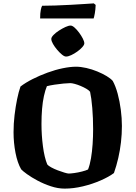

<svg xmlns="http://www.w3.org/2000/svg" viewBox="-20 -1114 801 1134"><path d="M362 0Q322 0 280 -14Q238 -28 201.5 -47.5Q165 -67 139.5 -85.5Q114 -104 105 -114Q83 -152 71.5 -211.5Q60 -271 60 -333Q60 -384 66 -434Q72 -484 81 -528Q90 -572 101 -603Q131 -626 172.5 -647Q214 -668 260.5 -685Q307 -702 351 -711Q395 -720 429 -720Q457 -720 490 -712.5Q523 -705 554.5 -692Q586 -679 610 -664.5Q634 -650 646 -636Q663 -605 675 -560.5Q687 -516 693.5 -466Q700 -416 700 -370Q700 -322 694.5 -274Q689 -226 678.5 -180.5Q668 -135 653 -92Q624 -70 575 -48.5Q526 -27 470 -13.5Q414 0 362 0ZM386 -89Q397 -89 419 -92Q441 -95 464.5 -101Q488 -107 500 -113Q511 -141 517.5 -179.5Q524 -218 527 -262.5Q530 -307 530 -351Q530 -417 525 -476.5Q520 -536 512 -572Q505 -581 489.5 -590Q474 -599 456 -606.5Q438 -614 421.5 -618.5Q405 -623 395 -623Q381 -623 355 -620.5Q329 -618 302.5 -614Q276 -610 257 -605Q247 -581 239.5 -547Q232 -513 228.5 -471Q225 -429 225 -382Q225 -316 233.5 -250.5Q242 -185 259 -143Q265 -135 282.5 -125.5Q300 -116 321 -108Q342 -100 360.5 -94.5Q379 -89 386 -89ZM370 -780Q360 -780 346 -791.5Q332 -803 317.5 -820Q303 -837 293 -854.5Q283 -872 283 -884Q283 -894 296 -907.5Q309 -921 328.5 -933.5Q348 -946 366.5 -954.5Q385 -963 397 -963Q407 -963 420.5 -951Q434 -939 447 -921.5Q460 -904 469 -886.5Q478 -869 478 -858Q478 -849 466 -835.5Q454 -822 436.5 -809.5Q419 -797 401 -788.5Q383 -780 370 -780ZM217 -1005Q217 -1037 221 -1056Q225 -1075 229 -1080Q262 -1080 306.5 -1081.5Q351 -1083 397 -1085.5Q443 -1088 480 -1090.5Q517 -1093 534 -1094L545 -1085Q544 -1057 540 -1035Q536 -1013 533 -1005Z"/></svg>

Font: Texturina 12pt ExtraBold
Style: Regular
Weight: 800
Designer: Guillermo Torres Carreño
Foundry: Omnibus-Type
Version: Version 1.002